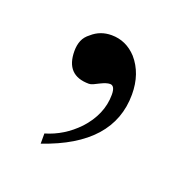

<svg xmlns="http://www.w3.org/2000/svg" viewBox="-54 -125 297 303"><g transform="rotate(20 94.5 26.5)"><path d="M149.9 3.9Q149.9 88.9 41 126V108.9Q71.3 100.1 94.2 76.2Q106.9 62.5 113.5 47.1Q120.1 31.7 120.1 15.1Q120.1 0 111.8 0Q106 0 96.2 4.9Q90.8 7.8 86.9 9.5Q83 11.2 80.1 11.2Q41 11.2 41 -29.8Q41 -39.6 44.2 -47.4Q47.4 -55.2 55.2 -61Q68.8 -73.2 87.9 -73.2Q112.3 -73.2 129.9 -54.2Q149.9 -31.2 149.9 3.9Z"/></g></svg>

Font: Scheherazade Urdu
Style: Regular
Weight: 400
Designer: SIL International
Foundry: SIL International
Version: Version 1.005 (build 117/117)